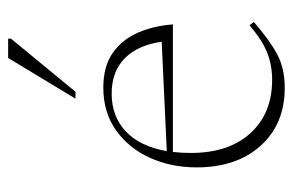

<svg xmlns="http://www.w3.org/2000/svg" viewBox="-144 -566 720 472"><g transform="rotate(-90 216.0 -330.0)"><path d="M236.5 -436Q289 -436 322 -412.8Q355 -389.5 371.8 -350.8Q388.5 -312 392 -265H78.5Q76 -244 76 -221Q76 -128 124.5 -74.5Q173 -21 256 -21Q291 -21 321.5 -32.8Q352 -44.5 390 -76.5L398 -66Q352.5 -26.5 317.8 -8.2Q283 10 236.5 10Q147 10 93.8 -49.2Q40.5 -108.5 40.5 -206.5Q40.5 -269.5 64.2 -321.8Q88 -374 132 -405Q176 -436 236.5 -436ZM222 -415.5Q166 -415.5 129 -380.8Q92 -346 80.5 -280L349.5 -292.5Q341 -351.5 308.5 -383.5Q276 -415.5 222 -415.5ZM209.5 -504.5 309.5 -670H357V-663L226.5 -504.5Z"/></g></svg>

Font: Newsreader 16pt ExtraLight
Style: Regular
Weight: 275
Designer: Hugues Gentile
Foundry: Production Type
Version: Version 1.003; ttfautohint (v1.8.3)